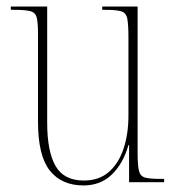

<svg xmlns="http://www.w3.org/2000/svg" viewBox="-20 -556 540 586"><path d="M235 10Q168 10 132 -35.5Q96 -81 96 -184V-453Q96 -487 92 -502.5Q88 -518 72.5 -522Q57 -526 24 -526H13V-536H124V-182Q124 -94 149.5 -49.5Q175 -5 236 -5Q282 -5 312 -31Q342 -57 357 -102Q372 -147 372 -203V-441Q372 -481 368.5 -499Q365 -517 350 -521.5Q335 -526 300 -526H292V-536H400V-89Q400 -52 404 -35Q408 -18 423 -14Q438 -10 470 -10H481V0H374V-113H372Q356 -57 321.5 -23.5Q287 10 235 10Z"/></svg>

Font: Noto Serif Display Condensed Thin
Style: Regular
Weight: 100
Width: 3
Designer: Monotype Design Team
Foundry: Monotype Imaging Inc.
Version: Version 2.009